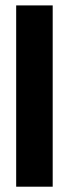

<svg xmlns="http://www.w3.org/2000/svg" viewBox="-20 -704 260 724"><path d="M41 0V-683.6H178.7V0Z"/></svg>

Font: Post No Bills Jaffna ExtraBold
Style: Regular
Weight: 800
Designer: Kosala Senevirathne, Siva Puranthara, Lasantha Premarathna, Tharique Azeez
Foundry: Mooniak
Version: Version 1.220 ; ttfautohint (v1.6)